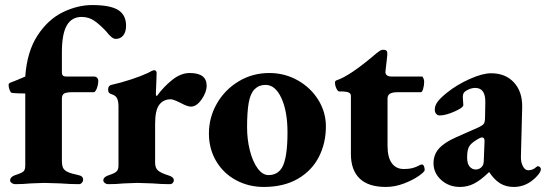

<svg xmlns="http://www.w3.org/2000/svg" viewBox="-20 -726 2161 760"><path d="M20 -12Q20 -25 38 -32Q66 -41 73 -47.5Q80 -54 80 -71V-356Q49 -356 28 -358Q22 -359 18 -370Q14 -381 14 -390Q14 -397 24 -400Q43 -407 80 -423Q87 -522 128.5 -585.5Q170 -649 228.5 -677.5Q287 -706 345 -706Q416 -706 447.5 -686.5Q479 -667 479 -624Q479 -600 468 -586Q457 -572 438 -572Q423 -572 401 -601Q377 -627 354.5 -643Q332 -659 303 -659Q264 -659 244.5 -625.5Q225 -592 225 -519V-438Q225 -423 242 -423H352Q360 -423 364.5 -418Q369 -413 369 -406Q369 -397 366.5 -386.5Q364 -376 360 -369Q355 -361 352 -361H265Q242 -361 233.5 -355.5Q225 -350 225 -336V-91Q225 -72 229.5 -62Q234 -52 247.5 -45.5Q261 -39 290 -33Q300 -31 304.5 -26.5Q309 -22 309 -14Q309 -8 304 -2.5Q299 3 293 3Q259 3 220 0Q170 -2 155 -2Q139 -2 101 0Q71 3 40 3Q33 3 26.5 -1.5Q20 -6 20 -12Z M389 -12Q389 -26 412 -33Q434 -40 441.5 -47.5Q449 -55 449 -71V-304Q449 -325 443.5 -336.5Q438 -348 422 -353Q415 -355 411.5 -359Q408 -363 408 -372Q408 -387 421 -390Q457 -398 497 -411Q537 -424 565 -437Q584 -448 590 -448Q600 -448 600 -436L599 -406L597 -356Q597 -346 601 -346Q628 -383 662 -410Q696 -437 731 -437Q798 -437 798 -387Q798 -361 778 -332.5Q758 -304 736 -304Q727 -304 716 -308.5Q705 -313 694 -319Q666 -333 656 -333Q627 -333 610.5 -311.5Q594 -290 594 -236V-82Q594 -61 605.5 -51Q617 -41 646 -32Q668 -26 668 -12Q668 -6 663.5 -1.5Q659 3 652 3Q619 3 584 0Q540 -2 524 -2Q508 -2 470 0Q440 3 409 3Q401 3 395 -1.5Q389 -6 389 -12Z M807 -197Q807 -262 839 -317Q871 -372 925.5 -404.5Q980 -437 1046 -437Q1107 -437 1158.5 -408Q1210 -379 1240 -330.5Q1270 -282 1270 -226Q1270 -159 1242 -104.5Q1214 -50 1158.5 -18Q1103 14 1024 14Q964 14 914 -13Q864 -40 835.5 -88.5Q807 -137 807 -197ZM1096 -62Q1118 -99 1118 -202Q1118 -285 1094 -337.5Q1070 -390 1031 -390Q1005 -390 988 -373Q971 -356 964.5 -319.5Q958 -283 958 -222Q958 -174 969 -130.5Q980 -87 999.5 -60Q1019 -33 1043 -33Q1078 -33 1096 -62Z M1369 -116V-346Q1369 -355 1362 -359Q1355 -363 1338 -364H1323Q1317 -364 1311.5 -376Q1306 -388 1306 -399Q1306 -406 1312 -408Q1365 -425 1470 -515Q1472 -516 1477.5 -520.5Q1483 -525 1487.5 -527Q1492 -529 1497 -529Q1507 -529 1510.5 -524.5Q1514 -520 1513 -507L1506 -445Q1503 -423 1531 -423H1651Q1653 -423 1656 -416Q1659 -409 1659 -404Q1659 -388 1655 -374.5Q1651 -361 1646 -361H1554Q1533 -361 1523.5 -355Q1514 -349 1514 -336V-149Q1514 -103 1531 -80Q1548 -57 1578 -57Q1598 -57 1610 -60Q1622 -63 1630.5 -67Q1639 -71 1643 -73Q1647 -75 1650 -75Q1655 -75 1658 -68.5Q1661 -62 1661 -53Q1661 -46 1637.5 -29.5Q1614 -13 1578.5 0.5Q1543 14 1507 14Q1438 14 1403.5 -19.5Q1369 -53 1369 -116Z M1696 -80Q1696 -114 1717.5 -138Q1739 -162 1784 -182L1870 -220Q1890 -229 1895 -236Q1900 -243 1900 -263L1901 -318Q1903 -378 1861 -378Q1849 -378 1836 -372.5Q1823 -367 1817 -360Q1812 -354 1812 -341Q1812 -334 1813 -325.5Q1814 -317 1814 -310Q1814 -300 1779 -284.5Q1744 -269 1720 -269Q1712 -269 1706.5 -275.5Q1701 -282 1701 -292Q1701 -308 1712 -323Q1723 -338 1749 -359Q1789 -391 1839.5 -413.5Q1890 -436 1924 -436Q1981 -436 2014.5 -399.5Q2048 -363 2047 -302L2042 -108Q2041 -85 2049.5 -68.5Q2058 -52 2071 -52Q2089 -52 2103 -65Q2106 -68 2109 -68Q2114 -68 2117.5 -64.5Q2121 -61 2121 -56Q2121 -44 2101 -24Q2063 14 2014 14Q1983 14 1960 0Q1937 -14 1917 -44H1915Q1882 -12 1856 1Q1830 14 1801 14Q1757 14 1726.5 -13.5Q1696 -41 1696 -80ZM1889 -68Q1895 -76 1895 -91L1898 -168Q1898 -182 1888 -182Q1884 -182 1878 -179Q1850 -164 1839.5 -150Q1829 -136 1829 -104Q1829 -78 1839 -66.5Q1849 -55 1863 -55Q1879 -55 1889 -68Z"/></svg>

Font: EB Garamond ExtraBold
Style: Regular
Weight: 800
Designer: Georg Duffner and Octavio Pardo
Foundry: Georg Duffner
Version: Version 1.000